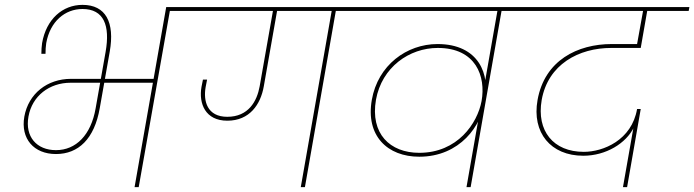

<svg xmlns="http://www.w3.org/2000/svg" viewBox="-20 -769 2853 789"><path d="M210 -136C302 -136 368 -198 390 -325L431 -557C452 -677 415 -749 319 -749C237 -749 170 -690 153 -592C151 -578 150 -563 150 -548H167C167 -564 168 -578 170 -592C186 -681 247 -732 319 -732C407 -732 433 -664 414 -556L373 -324C354 -214 292 -152 210 -152C131 -152 82 -207 97 -290C112 -375 183 -429 270 -429H619L621 -445H272C174 -445 97 -384 80 -290C64 -199 119 -136 210 -136ZM550 0 678 -724H840L842 -740H663L533 0Z M1233 0 1360 -724H1522L1525 -740H772L769 -724H1343L1216 0ZM914 -273C1006 -273 1051 -340 1064 -414L1120 -732H1103L1047 -414C1036 -353 1001 -289 914 -289C831 -289 815 -354 825 -411L831 -442H814C812 -432 810 -422 808 -412C796 -343 824 -273 914 -273Z M1508 -359C1482 -211 1572 -125 1703 -125C1870 -125 1961 -254 1971 -356L1965 -355L1959 -354C1942 -262 1860 -141 1703 -141C1582 -141 1501 -220 1525 -359C1549 -493 1662 -572 1779 -572C1936 -572 1977 -455 1959 -354L1969 -353H1970C1996 -462 1948 -588 1778 -588C1651 -588 1533 -501 1508 -359ZM2206 -740H1455L1452 -724H2024L1897 0H1914L2041 -724H2203Z M2557 0 2613 -321H2598C2576 -193 2459 -145 2379 -145C2254 -145 2184 -231 2206 -358C2232 -505 2359 -572 2492 -572H2613L2641 -732H2624L2598 -588H2494C2353 -588 2218 -521 2189 -358C2165 -224 2243 -129 2377 -129C2470 -129 2553 -180 2585 -246L2584 -250L2540 0ZM2810 -724 2813 -740H2136L2133 -724Z"/></svg>

Font: Poppins Devanagari Thin
Style: Italic
Weight: 100
Italic angle: -10°
Designer: Ninad Kale (Devanagari), Jonny Pinhorn (Latin)
Foundry: Indian Type Foundry
Version: 4.005